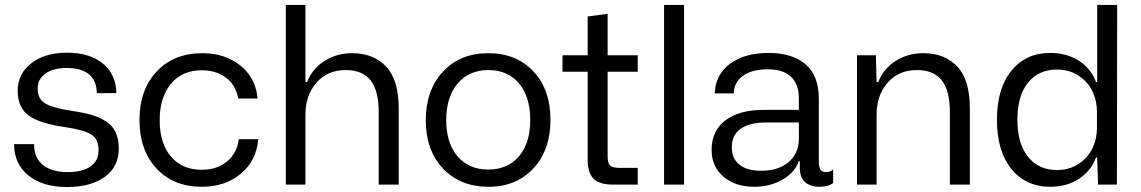

<svg xmlns="http://www.w3.org/2000/svg" viewBox="-20 -749 4628 779"><path d="M252 9.8Q151.9 9.8 94.5 -37.6Q37.1 -85 37.1 -164.1H118.2Q118.2 -107.9 154.5 -79.3Q190.9 -50.8 253.9 -50.8Q314.9 -50.8 347.4 -73.7Q379.9 -96.7 379.9 -139.2Q379.9 -184.1 350.8 -202.9Q321.8 -221.7 247.1 -232.9Q144 -247.1 97.9 -279.1Q51.8 -311 51.8 -380.9Q51.8 -449.7 106.9 -492.4Q162.1 -535.2 252 -535.2Q344.2 -535.2 397.7 -491Q451.2 -446.8 452.1 -371.1H373Q370.1 -473.1 251 -473.1Q195.3 -473.1 164.1 -450.4Q132.8 -427.7 132.8 -389.2Q132.8 -347.2 164.6 -328.6Q196.3 -310.1 273.9 -298.8Q321.3 -292 353.5 -282.2Q385.7 -272.5 411.6 -255.4Q437.5 -238.3 449.7 -211.2Q461.9 -184.1 461.9 -146Q461.9 -72.3 405 -31.2Q348.1 9.8 252 9.8Z M797.9 8.8Q684.1 8.8 615 -65.4Q545.9 -139.6 545.9 -262.2Q545.9 -384.3 615.5 -458.7Q685.1 -533.2 800.8 -533.2Q894 -533.2 956.3 -482.2Q1018.6 -431.2 1024.9 -349.1H946.8Q936.5 -404.3 896.5 -434.1Q856.4 -463.9 798.8 -463.9Q718.8 -463.9 673.3 -408.7Q627.9 -353.5 627.9 -261.2Q627.9 -167 673.8 -113.5Q719.7 -60.1 797.9 -60.1Q860.4 -60.1 901.1 -94Q941.9 -127.9 948.7 -184.1H1027.8Q1020.5 -96.7 957 -43.9Q893.6 8.8 797.9 8.8Z M1139.6 0V-729H1219.2V-416H1225.6Q1249 -472.7 1298.3 -502.9Q1347.7 -533.2 1408.7 -533.2Q1495.6 -533.2 1546.6 -479Q1597.7 -424.8 1597.7 -309.1V0H1516.6V-293Q1516.6 -381.3 1483.6 -423.1Q1450.7 -464.8 1382.3 -464.8Q1309.1 -464.8 1264.2 -413.8Q1219.2 -362.8 1219.2 -284.2V0Z M1707.5 -261.2Q1707.5 -382.8 1776.9 -458Q1846.2 -533.2 1961.4 -533.2Q2075.2 -533.2 2144.3 -459.2Q2213.4 -385.3 2213.4 -262.2Q2213.4 -141.1 2144.5 -66.2Q2075.7 8.8 1961.4 8.8Q1847.2 8.8 1777.3 -65.2Q1707.5 -139.2 1707.5 -261.2ZM1790.5 -261.2Q1790.5 -168.5 1836.4 -114.7Q1882.3 -61 1961.4 -61Q2039.1 -61 2085.2 -114.5Q2131.3 -168 2131.3 -262.2Q2131.3 -356.4 2085.7 -410.6Q2040 -464.8 1961.4 -464.8Q1883.8 -464.8 1837.2 -410.6Q1790.5 -356.4 1790.5 -261.2Z M2467.3 0Q2411.1 0 2387.7 -24.4Q2364.3 -48.8 2364.3 -100.1V-458H2262.2V-524.9H2364.3V-682.1L2445.3 -692.9V-524.9H2567.4V-458H2445.3V-113.8Q2445.3 -86.4 2455.3 -77.1Q2465.3 -67.9 2492.7 -67.9H2567.4V0Z M2674.3 0V-729H2755.4V0Z M3040 8.8Q2962.9 8.8 2915 -32.5Q2867.2 -73.7 2867.2 -140.1Q2867.2 -219.2 2923.8 -261.2Q2980.5 -303.2 3077.1 -303.2H3221.2V-351.1Q3221.2 -405.8 3190.2 -436.8Q3159.2 -467.8 3094.2 -467.8Q3030.3 -467.8 2994.1 -441.2Q2958 -414.6 2957 -370.1H2879.9Q2882.8 -446.8 2942.1 -490.5Q3001.5 -534.2 3098.1 -534.2Q3194.8 -534.2 3248.5 -488Q3302.2 -441.9 3302.2 -348.1V-91.8Q3302.2 -69.3 3309.3 -60.1Q3316.4 -50.8 3331.1 -50.8Q3349.1 -50.8 3360.4 -62V-6.8Q3340.8 8.8 3305.2 8.8Q3267.1 8.8 3246.1 -10.3Q3225.1 -29.3 3225.1 -68.8V-95.2H3221.2Q3204.6 -48.8 3154.5 -20Q3104.5 8.8 3040 8.8ZM2949.2 -150.9Q2949.2 -106 2979.7 -81.1Q3010.3 -56.2 3068.4 -56.2Q3138.7 -56.2 3179.9 -91.6Q3221.2 -127 3221.2 -185.1V-252H3087.9Q3021 -252 2985.1 -226.6Q2949.2 -201.2 2949.2 -150.9Z M3457 0V-524.9H3533.7L3536.6 -416H3543Q3566.4 -472.7 3615.7 -502.9Q3665 -533.2 3726.1 -533.2Q3813 -533.2 3864 -479Q3915 -424.8 3915 -309.1V0H3834V-293Q3834 -381.3 3801 -423.1Q3768.1 -464.8 3699.7 -464.8Q3626.5 -464.8 3581.5 -413.8Q3536.6 -362.8 3536.6 -284.2V0Z M4240.7 8.8Q4142.6 8.8 4083.7 -63.2Q4024.9 -135.3 4024.9 -263.2Q4024.9 -390.6 4083.7 -462.4Q4142.6 -534.2 4240.7 -534.2Q4308.6 -534.2 4357.9 -502.2Q4407.2 -470.2 4426.8 -416H4431.6V-729H4512.7L4511.7 0H4435.1L4431.6 -109.9H4426.8Q4406.7 -55.7 4357.7 -23.4Q4308.6 8.8 4240.7 8.8ZM4107.9 -263.2Q4107.9 -166 4151.4 -112.5Q4194.8 -59.1 4268.1 -59.1Q4318.4 -59.1 4356.2 -84Q4394 -108.9 4412.4 -147.5Q4430.7 -186 4430.7 -231V-294.9Q4430.7 -339.8 4412.4 -378.4Q4394 -417 4356.2 -441.9Q4318.4 -466.8 4268.1 -466.8Q4194.3 -466.8 4151.1 -413.8Q4107.9 -360.8 4107.9 -263.2Z"/></svg>

Font: Lumene Sans
Style: Regular
Weight: 400
Designer: Deni Anggara
Version: Version 1.003;Glyphs 3.1.2 (3151)